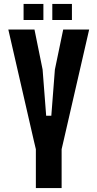

<svg xmlns="http://www.w3.org/2000/svg" viewBox="-20 -949 492 969"><path d="M161 0V-196L151 -238L22 -800H154L195 -598L213 -365H239L257 -598L299 -800H430L301 -239L291 -196V0ZM244 -848V-929H343V-848ZM99 -848V-929H199V-848Z"/></svg>

Font: Big Shoulders Display ExtraBold
Style: Regular
Weight: 800
Designer: Patric King
Foundry: XO Type Co
Version: Version 1.000; ttfautohint (v1.8.2)